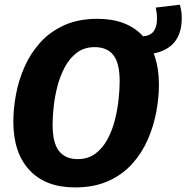

<svg xmlns="http://www.w3.org/2000/svg" viewBox="-20 -792 805 829"><path d="M400.7 -710.8Q528 -710.8 597.1 -636.3Q666.2 -561.9 666.2 -426.2Q666.2 -370.6 654.9 -309.4Q643.6 -248.3 618.4 -190.2Q593.3 -132 551.2 -85.1Q509.1 -38.1 447.8 -10.4Q386.6 17.2 303.4 17.2Q176.5 17.2 107 -57.7Q37.6 -132.6 37.6 -267Q37.6 -322.6 48.9 -383.7Q60.2 -444.8 85.7 -503Q111.2 -561.1 153.3 -607.9Q195.4 -654.8 256.8 -682.8Q318.2 -710.8 400.7 -710.8ZM388.9 -588.5Q344 -588.5 312.6 -565Q281.2 -541.5 260.5 -503.3Q239.8 -465.1 228.2 -420.6Q216.6 -376 211.9 -332.2Q207.1 -288.4 207.1 -254.8Q207.1 -174.2 235 -139.6Q262.8 -105 314.9 -105Q360.2 -105 391.6 -128.4Q423 -151.7 443.6 -189.8Q464.3 -227.8 475.8 -272.9Q487.2 -317.9 491.9 -362Q496.7 -406.2 496.7 -440.4Q496.7 -520.3 469.3 -554.4Q442 -588.5 388.9 -588.5ZM599.1 -557 596.7 -635.1Q629.8 -637.7 643.8 -657.3Q657.9 -676.8 657.9 -711.1Q657.9 -726.1 656.2 -737.7Q654.5 -749.3 652.5 -759.3L756.4 -771.7Q759.7 -761.7 762.2 -747.2Q764.7 -732.7 764.7 -713Q764.7 -637.1 721.6 -597.7Q678.5 -558.4 599.1 -557Z"/></svg>

Font: Fira Sans Variable
Style: Italic
Weight: 397
Italic angle: -8°
Designer: Carrois Corporate & Edenspiekermann AG
Foundry: Carrois Corporate GbR & Edenspiekermann AG
Version: Version 4.202